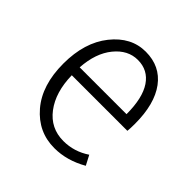

<svg xmlns="http://www.w3.org/2000/svg" viewBox="-152 -668 804 804"><g transform="rotate(45 250.0 -266.5)"><path d="M281.2 11.7Q185.5 11.7 121.6 -63Q57.6 -137.7 57.6 -265.6Q57.6 -390.6 119.1 -467.8Q180.7 -544.9 266.6 -544.9Q352.5 -544.9 400.4 -480.5Q448.2 -416 448.2 -298.8Q448.2 -269.5 446.3 -255.9H117.2Q119.1 -157.2 165 -96.7Q210.9 -36.1 287.1 -36.1Q350.6 -36.1 404.3 -72.3L426.8 -29.3Q355.5 11.7 281.2 11.7ZM117.2 -302.7H394.5Q394.5 -398.4 361.3 -447.8Q328.1 -497.1 267.6 -497.1Q209 -497.1 166 -444.3Q123 -391.6 117.2 -302.7Z"/></g></svg>

Font: Gen Shin Gothic Monospace Light
Style: Regular
Weight: 300
Designer: [Source Han Sans]
Ryoko NISHIZUKA  (kana & ideographs); Paul D. Hunt (Latin, Greek & Cyrillic); Wenlong ZHANG  (bopomofo
Version: Version 1.002.20150607